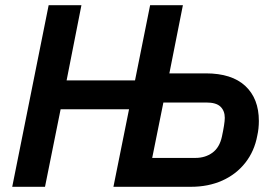

<svg xmlns="http://www.w3.org/2000/svg" viewBox="-20 -718 1052 738"><path d="M27 0 167 -698H293L236 -409H499L557 -698H683L631 -436H771Q871 -436 923 -387.5Q975 -339 975 -253Q975 -239 973.5 -224.5Q972 -210 969 -197Q958 -137 923 -92.5Q888 -48 834.5 -24Q781 0 714 0H416L476 -298H213L153 0ZM565 -111H731Q769 -111 796.5 -131Q824 -151 833 -193Q838 -216 841 -235Q844 -254 844 -265Q844 -292 827.5 -308Q811 -324 773 -324H608Z"/></svg>

Font: IBM Plex Sans SemiBold
Style: Italic
Weight: 600
Italic angle: -11.31°
Designer: Mike Abbink, Paul van der Laan, Pieter van Rosmalen
Foundry: Bold Monday
Version: Version 3.201